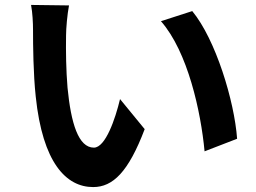

<svg xmlns="http://www.w3.org/2000/svg" viewBox="-20 -737 1040 779"><path d="M260 -715 106 -717C112 -686 114 -643 114 -615C114 -554 115 -437 125 -345C153 -77 248 22 358 22C438 22 501 -39 567 -213L467 -335C448 -255 408 -138 361 -138C298 -138 268 -237 254 -381C248 -453 247 -528 248 -593C248 -621 253 -679 260 -715ZM760 -692 633 -651C742 -527 795 -284 810 -123L942 -174C931 -327 855 -577 760 -692Z"/></svg>

Font: Noto Sans TC
Style: Bold
Weight: 700
Designer: Ryoko NISHIZUKA 西塚涼子 (kana, bopomofo & ideographs); Paul D. Hunt (Latin, Greek & Cyrillic); Sandoll Communications 산돌커뮤니
Foundry: Adobe
Version: Version 2.004;hotconv 1.0.118;makeotfexe 2.5.65603